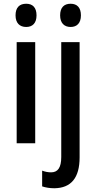

<svg xmlns="http://www.w3.org/2000/svg" viewBox="-20 -765 515 1025"><path d="M120 -745C84 -745 63 -725 63 -683C63 -642 85 -621 120 -621C154 -621 175 -642 175 -683C175 -724 155 -745 120 -745ZM301 -683C301 -642 323 -621 357 -621C391 -621 412 -642 412 -683C412 -724 392 -745 357 -745C322 -745 301 -725 301 -683ZM168 -540H69V0H168ZM270 240C360 239 405 184 405 75V-540H307V73C307 131 288 155 253 155C236 155 221 152 205 146V230C223 236 245 240 270 240Z"/></svg>

Font: Noto Sans Sinhala UI Condensed Medium
Style: Regular
Weight: 500
Width: 3
Designer: Jelle Bosma - Monotype Design Team
Foundry: Monotype Imaging Inc.
Version: Version 2.006